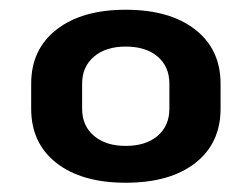

<svg xmlns="http://www.w3.org/2000/svg" viewBox="-20 -738 529 404"><path d="M244.4 -353.5Q151.9 -353.5 98.7 -395.1Q45.6 -436.7 45.6 -509.2V-561.8Q45.6 -634.3 99.1 -675.9Q152.5 -717.5 244.4 -717.5Q337.2 -717.5 390.6 -675.9Q444.1 -634.3 444.1 -561.8V-509.2Q444.1 -436.7 391 -395.1Q337.9 -353.5 244.4 -353.5ZM244.4 -431Q286.9 -431 311.7 -452.2Q336.4 -473.4 336.4 -509.2V-561.8Q336.4 -597.9 311.7 -618.9Q287.1 -640 244.4 -640Q202.6 -640 177.7 -618.8Q152.8 -597.6 152.8 -561.8V-509.2Q152.8 -473.4 177.7 -452.2Q202.6 -431 244.4 -431Z"/></svg>

Font: Pathway Extreme 8pt Thin
Style: Regular
Weight: 100
Designer: Eduardo Rodriguez Tunni
Foundry: Eduardo Rodriguez Tunni
Version: Version 1.000